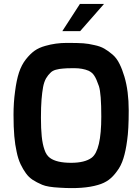

<svg xmlns="http://www.w3.org/2000/svg" viewBox="-20 -956 711 980"><path d="M298 -797 388 -936H511L389 -797ZM53 -261Q49 -306 49 -370Q49 -433 57 -490Q64 -546 77 -586Q90 -625 112 -653Q134 -681 156.5 -697Q179 -713 212 -722Q264 -737 321 -737Q379 -737 405 -735Q432 -733 461 -726Q491 -720 512 -708Q533 -696 554.5 -677.5Q576 -659 590 -630Q604 -602 615 -565Q637 -491 637 -392Q637 -293 629 -240Q622 -186 610 -148Q598 -109 577 -82Q557 -54 535 -38Q512 -21 480 -12Q406 10 285 2Q223 -1 195 -13Q167 -25 147 -38Q126 -52 112 -72Q98 -91 85 -118Q72 -146 65 -181Q57 -216 53 -261ZM192 -448Q189 -411 189 -355Q189 -299 193 -260Q197 -220 207 -192Q216 -164 235 -150Q269 -125 343 -125Q413 -125 448 -151Q497 -188 497 -361Q497 -478 485 -516Q472 -554 461 -570Q451 -586 432 -595Q401 -608 359 -608Q317 -608 301 -606Q284 -605 265 -600Q247 -595 237 -584Q226 -574 215 -556Q205 -538 200 -512Q195 -485 192 -448Z"/></svg>

Font: Mina
Style: Bold
Weight: 700
Version: Version 1.000